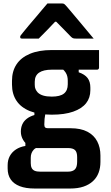

<svg xmlns="http://www.w3.org/2000/svg" viewBox="-20 -835 640 1105"><path d="M100 -77Q100 -100 108 -118.5Q116 -137 133.5 -151Q151 -165 178 -173V-205L241 -181Q238 -166 236.5 -150.5Q235 -135 235 -118Q235 -106 240 -101.5Q245 -97 257 -97H386Q445 -97 483 -77Q521 -57 539.5 -21.5Q558 14 558 60V97Q558 131 547.5 159Q537 187 515 207.5Q493 228 460.5 239Q428 250 384 250H180Q128 250 93.5 236.5Q59 223 41.5 197.5Q24 172 24 134V116Q24 86 36.5 63Q49 40 72 25Q95 10 126 5V-33L200 12Q183 17 174.5 26Q166 35 161.5 46.5Q157 58 157 73V104Q157 121 162.5 132Q168 143 180 148Q192 153 212 153H370Q385 153 395 149.5Q405 146 411 140Q418 133 421 121.5Q424 110 424 96V69Q424 41 412 29Q400 17 370 17H190Q167 17 146.5 4.5Q126 -8 113 -30Q100 -52 100 -77ZM339 -439 433 -446V-419Q468 -407 484 -386Q500 -365 500 -331V-316Q500 -272 475.5 -241Q451 -210 401.5 -192.5Q352 -175 278 -175Q204 -175 152.5 -195.5Q101 -216 75 -255Q49 -294 49 -348V-370Q49 -425 75 -464.5Q101 -504 152.5 -525.5Q204 -547 278 -547Q346 -547 414 -547Q482 -547 550 -547Q550 -522 550 -496.5Q550 -471 550 -445Q550 -441 547 -437.5Q544 -434 539 -434Q496 -434 455 -434Q414 -434 371 -434Q328 -434 278 -434Q230 -434 205 -417Q180 -400 180 -364V-347Q180 -332 184.5 -322Q189 -312 197 -303Q209 -291 229 -285Q249 -279 278 -279Q326 -279 348 -296.5Q370 -314 370 -350V-371Q370 -385 367 -396.5Q364 -408 357.5 -418Q351 -428 339 -439ZM253 -815Q274 -815 295.5 -815Q317 -815 338 -815Q346 -815 351 -811Q356 -807 368 -793Q375 -784 393 -763.5Q411 -743 433 -716Q455 -689 478 -662Q501 -635 519 -613Q493 -613 468 -613Q443 -613 417 -613Q406 -613 400.5 -615Q395 -617 388 -624Q377 -635 351.5 -661.5Q326 -688 283 -731L333 -710H271L319 -733Q279 -690 252 -662.5Q225 -635 203 -613H106Q102 -613 100 -614Q98 -615 97 -617.5Q96 -620 96 -622Q96 -627 99 -631Q102 -635 114 -650Q125 -664 144 -686.5Q163 -709 184.5 -734Q206 -759 224 -781Q242 -803 253 -815Z"/></svg>

Font: Recursive
Style: Bold
Weight: 700
Version: Version 1.085